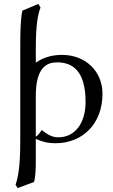

<svg xmlns="http://www.w3.org/2000/svg" viewBox="-20 -718 573 976"><path d="M153 207C161 181 162 137 162 89V-12C193 2 221 10 263 10C398 10 501 -87 501 -241C501 -355 416 -439 295 -439C255 -439 203 -430 162 -399V-471C162 -595 173 -646 186 -680L175 -698L94 -664C84 -622 83 -556 83 -471V2C83 126 72 186 59 221L70 238ZM415 -199C415 -91 360 -20 277 -20C248 -20 225 -31 192 -57C187 -49 172 -27 162 -24V-231C162 -377 219 -401 270 -401C350 -401 415 -357 415 -199Z"/></svg>

Font: Libertinus Serif
Style: Regular
Weight: 400
Designer: Philipp H. Poll, Khaled Hosny
Foundry: Caleb Maclennan
Version: Version 7.050;RELEASE